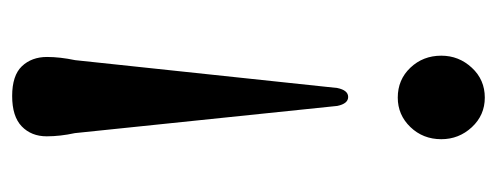

<svg xmlns="http://www.w3.org/2000/svg" viewBox="-259 -361 778 300"><g transform="rotate(90 130.0 -211.0)"><path d="M130 159Q98 159 83.5 143.8Q69 128.5 69 104.5Q69 84.5 74 60.5L117.5 -349Q121 -366 131.5 -366Q142 -366 145.5 -349L188 61Q193 84 193 105Q193 129 177.5 144Q162 159 130 159ZM132.5 -579.5Q160 -579.5 178.8 -559.2Q197.5 -539 197.5 -511.5Q197.5 -483 178.5 -463.2Q159.5 -443.5 132.5 -443.5Q104.5 -443.5 85.8 -463.2Q67 -483 67 -511.5Q67 -539 85.8 -559.2Q104.5 -579.5 132.5 -579.5Z"/></g></svg>

Font: Fraunces 72pt S000
Style: Regular
Weight: 400
Version: Version 1.000; ttfautohint (v1.8.3)